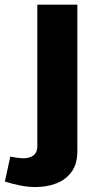

<svg xmlns="http://www.w3.org/2000/svg" viewBox="-101 -563 397 801"><path d="M-80.6 194.3 -58.1 90.3Q-46.4 92.8 -30.8 95Q-15.1 97.2 -2.9 97.2Q23.4 97.2 39.1 85Q54.7 72.8 54.7 47.4V-543.5H221.7V66.9Q221.7 121.1 197.5 154.1Q173.3 187 133.8 202.1Q94.2 217.3 46.9 217.3Q14.2 217.3 -18.8 210.4Q-51.8 203.6 -80.6 194.3Z"/></svg>

Font: Estedad-FD ExtraBold
Style: Regular
Weight: 800
Designer: Amin Abedi
Version: Version 7.3